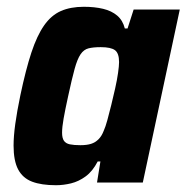

<svg xmlns="http://www.w3.org/2000/svg" viewBox="-20 -538 550 566"><path d="M145 8Q102 8 74.5 -2.5Q47 -13 33.5 -38.5Q20 -64 20 -109Q20 -136 25 -172.5Q30 -209 40 -257Q56 -333 72.5 -383Q89 -433 110 -463Q131 -493 159.5 -505.5Q188 -518 227 -518Q259 -518 284 -512Q309 -506 325.5 -492Q342 -478 348 -454H356L374 -510H510L401 0H266L276 -62H268Q253 -33 232.5 -18Q212 -3 189.5 2.5Q167 8 145 8ZM217 -110Q236 -110 248.5 -114Q261 -118 270.5 -127.5Q280 -137 286 -153Q291 -164 296.5 -184Q302 -204 308 -228.5Q314 -253 319.5 -277.5Q325 -302 328 -323Q331 -344 331 -355Q331 -381 319 -390Q307 -399 277 -399Q255 -399 241 -395.5Q227 -392 217.5 -378Q208 -364 200 -335Q192 -306 181 -255Q172 -214 167.5 -188.5Q163 -163 163 -147Q163 -131 168.5 -123Q174 -115 186 -112.5Q198 -110 217 -110Z"/></svg>

Font: Saira SemiCondensed
Style: Bold Italic
Weight: 700
Width: 4
Italic angle: -12°
Designer: Hector Gatti with collaboration of the Omnibus-Type team
Foundry: Omnibus-Type
Version: Version 1.101